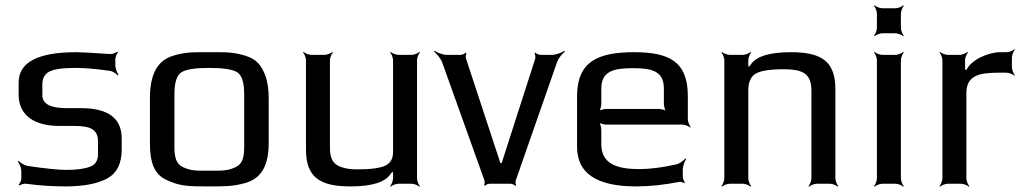

<svg xmlns="http://www.w3.org/2000/svg" viewBox="-20 -690 3832 721"><path d="M204 -217H259C312 -217 348 -208 348 -160V-111C348 -87 338 -71 318 -64C298 -56 268 -52 228 -52C199 -52 151 -57 83 -67C72 -69 56 -79 50 -86L47 -83C53 -76 60 -59 60 -48V-19C60 -12 54 0 50 4L53 7C57 3 70 -1 78 0C130 7 179 10 226 10C294 10 346 0 383 -20C419 -40 437 -76 437 -128V-170C437 -246 386 -284 284 -284H228C169 -284 139 -300 139 -333V-374C139 -396 148 -412 165 -421C182 -430 214 -435 262 -435C300 -435 343 -431 392 -424C403 -423 417 -413 422 -407L425 -409C420 -416 413 -433 413 -445V-467C413 -476 419 -489 423 -493L421 -496C416 -492 403 -487 395 -487C324 -492 281 -494 266 -494C122 -494 50 -456 50 -380V-335C50 -252 115 -217 204 -217Z M989 -321C989 -353 985 -380 978 -402C962 -445 945 -467 901 -481C854 -495 829 -494 766 -494C703 -494 678 -495 631 -481C567 -462 543 -405 543 -321V-153C543 -82 558 -35 606 -14C656 10 690 10 766 10C827 10 855 10 902 -3C964 -21 989 -72 989 -153V-321ZM897 -140C897 -100 891 -74 864 -62C834 -48 813 -49 766 -49C719 -49 698 -48 668 -62C641 -74 635 -100 635 -140V-336C635 -381 644 -408 662 -419C680 -430 715 -435 766 -435C817 -435 852 -430 870 -419C888 -408 897 -381 897 -336V-140Z M1297 10C1377 10 1427 -6 1447 -37C1450 -42 1457 -47 1458 -51L1454 -53C1453 -49 1456 -41 1456 -36V-20C1456 -11 1450 4 1445 9L1447 11C1452 6 1467 0 1476 0H1526C1535 0 1550 6 1555 11L1557 9C1552 4 1546 -11 1546 -20V-464C1546 -473 1552 -488 1557 -493L1555 -495C1550 -490 1535 -484 1526 -484H1476C1467 -484 1452 -490 1447 -495L1445 -493C1450 -488 1456 -473 1456 -464V-119C1456 -94 1446 -77 1427 -68C1408 -59 1373 -54 1323 -54C1300 -54 1282 -56 1267 -61C1232 -70 1219 -93 1219 -134V-464C1219 -473 1225 -488 1230 -493L1228 -495C1223 -490 1208 -484 1199 -484H1149C1140 -484 1125 -490 1120 -495L1118 -493C1123 -488 1129 -473 1129 -464V-129C1129 -23 1182 10 1297 10Z M2053 -484H2009C2003 -484 1993 -489 1991 -492L1987 -490C1990 -486 1991 -476 1990 -470L1864 -78H1859L1730 -470C1728 -476 1729 -486 1732 -490L1728 -492C1726 -489 1716 -484 1711 -484H1658C1643 -484 1622 -492 1612 -499L1610 -496C1619 -489 1634 -472 1640 -457L1799 -13C1801 -8 1800 2 1798 5L1801 8C1803 4 1813 0 1818 0H1898C1903 0 1913 5 1915 8L1918 6C1916 2 1915 -8 1917 -13L2072 -457C2077 -472 2092 -489 2101 -496L2099 -499C2089 -492 2068 -484 2053 -484Z M2361 -494C2224 -494 2147 -458 2147 -329V-138C2147 -39 2221 10 2369 10C2421 10 2475 4 2531 -7C2537 -8 2546 -5 2549 -2L2552 -5C2549 -8 2544 -20 2544 -26V-53C2544 -66 2551 -85 2557 -93L2554 -95C2548 -88 2533 -76 2521 -73C2468 -61 2421 -55 2381 -55C2299 -55 2238 -73 2238 -149V-202C2238 -211 2234 -228 2229 -233L2227 -231C2232 -226 2249 -222 2258 -222H2543C2552 -222 2567 -216 2572 -211L2574 -213C2569 -218 2563 -233 2563 -242V-329C2563 -458 2494 -494 2361 -494ZM2356 -434C2429 -434 2473 -423 2473 -357V-301C2473 -292 2477 -275 2482 -270L2484 -272C2479 -277 2462 -281 2453 -281H2258C2249 -281 2232 -277 2227 -272L2229 -270C2234 -275 2238 -292 2238 -301V-357C2238 -423 2285 -434 2356 -434Z M2949 -494C2869 -494 2819 -478 2799 -447C2796 -442 2789 -437 2788 -433L2792 -431C2793 -435 2790 -443 2790 -448V-464C2790 -473 2796 -488 2801 -493L2799 -495C2794 -490 2779 -484 2770 -484H2720C2711 -484 2696 -490 2691 -495L2689 -493C2694 -488 2700 -473 2700 -464V-20C2700 -11 2694 4 2689 9L2691 11C2696 6 2711 0 2720 0H2770C2779 0 2794 6 2799 11L2801 9C2796 4 2790 -11 2790 -20V-350C2790 -381 2799 -402 2817 -413C2835 -424 2870 -430 2923 -430C2946 -430 2965 -428 2980 -424C3014 -414 3027 -391 3027 -350V-20C3027 -11 3021 4 3016 9L3018 11C3023 6 3038 0 3047 0H3097C3106 0 3121 6 3126 11L3128 9C3123 4 3117 -11 3117 -20V-355C3117 -461 3064 -494 2949 -494Z M3363 -585V-639C3363 -648 3369 -663 3374 -668L3372 -670C3367 -665 3352 -659 3343 -659H3293C3284 -659 3269 -665 3264 -670L3262 -668C3267 -663 3273 -648 3273 -639V-585C3273 -576 3267 -561 3262 -556L3264 -554C3269 -559 3284 -565 3293 -565H3343C3352 -565 3367 -559 3372 -554L3374 -556C3369 -561 3363 -576 3363 -585ZM3363 -20V-464C3363 -473 3369 -488 3374 -493L3372 -495C3367 -490 3352 -484 3343 -484H3293C3284 -484 3269 -490 3264 -495L3262 -493C3267 -488 3273 -473 3273 -464V-20C3273 -11 3267 4 3262 9L3264 11C3269 6 3284 0 3293 0H3343C3352 0 3367 6 3372 11L3374 9C3369 4 3363 -11 3363 -20Z M3604 -430V-464C3604 -473 3610 -488 3615 -493L3613 -495C3608 -490 3593 -484 3584 -484H3539C3530 -484 3515 -490 3510 -495L3508 -493C3513 -488 3519 -473 3519 -464V-20C3519 -11 3513 4 3508 9L3510 11C3515 6 3530 0 3539 0H3589C3598 0 3613 6 3618 11L3620 9C3615 4 3609 -11 3609 -20V-341C3609 -407 3658 -417 3730 -417H3760C3769 -417 3784 -411 3789 -406L3791 -408C3786 -413 3780 -428 3780 -437V-474C3780 -483 3786 -498 3791 -503L3789 -505C3784 -500 3769 -494 3760 -494H3736C3692 -494 3627 -466 3609 -427C3609 -427 3605 -429 3605 -429L3608 -428C3608 -428 3604 -430 3604 -430Z"/></svg>

Font: Gamestation Storm
Style: Regular
Weight: 400
Designer: Jonas Hecksher
Foundry: Jonas Hecksher, Playtypeª, e-types AS
Version: Version 1.003